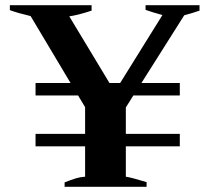

<svg xmlns="http://www.w3.org/2000/svg" viewBox="-20 -720 802 740"><path d="M749 -700V-679Q720 -669 690 -661L525 -400H673V-352H494L465 -306V-204H673V-156H465V-39Q486 -36 545 -18V0H229V-17Q254 -27 272 -32.5Q290 -38 308 -39V-156H117V-204H308V-307L281 -352H117V-400H252L98 -658Q47 -670 18 -681V-700H333V-679Q282 -662 247 -657L402 -400H443L606 -662Q566 -673 541 -682V-700Z"/></svg>

Font: Trirong
Style: Bold
Weight: 700
Designer: Katatrad Team
Foundry: CadsonDemak
Version: Version 1.001